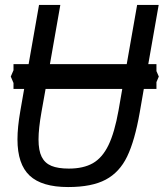

<svg xmlns="http://www.w3.org/2000/svg" viewBox="-20 -747 661 775"><path d="M50.5 -184.5Q50.5 -233 62 -299L77.5 -388H34.5V-412L23.5 -438L34.5 -463.5V-488H95.5L137.5 -727H223.5L181.5 -488H491.5L533.5 -727H620.5L578.5 -488H611.5V-460L621 -438L611.5 -415.5V-388H560.5L544 -293Q524 -179 493.2 -115.2Q462.5 -51.5 406.5 -21.8Q350.5 8 255 8Q149 8 99.8 -38Q50.5 -84 50.5 -184.5ZM135.5 -184Q135.5 -139.5 148.2 -114Q161 -88.5 187.5 -77.5Q214 -66.5 258 -66.5Q316.5 -66.5 354.8 -88.2Q393 -110 417.8 -161Q442.5 -212 458.5 -301.5L473.5 -388H164L147.5 -295.5Q135.5 -228 135.5 -184Z"/></svg>

Font: JuliaMono
Style: Italic
Weight: 400
Italic angle: -9°
Monospace: yes
Designer: cormullion
Foundry: corm
Version: Version 0.057; ttfautohint (v1.8.4)